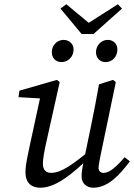

<svg xmlns="http://www.w3.org/2000/svg" viewBox="-20 -858 623 891"><path d="M166.7 13.1C238.7 13.1 313.9 -47.7 412.3 -143.6L412.1 -171.7C313.3 -91.5 264.6 -55.9 217 -55.9C193.1 -55.9 179.1 -69.8 179.1 -98.8C179.1 -120.7 185 -153.4 194 -194L257.1 -477.2L244 -487.3L70 -437.2L65.9 -407L177.5 -400.7L170.2 -422.9L119 -186.4C111.1 -146.6 98.2 -97 98.2 -60.2C98.2 -5.2 129.4 13.1 166.7 13.1ZM412.3 13.1C483.6 13.1 536.9 -49.1 582.7 -109.2L558.5 -128.3C516.7 -80.4 487 -55.6 460.2 -55.6C448.3 -55.6 437.4 -63.5 437.4 -77.5C437.4 -89.5 441.3 -110.3 446.3 -135.1L517.5 -477.2L504.3 -487.3L439.4 -466.8C428.5 -403.1 415.6 -338.5 402.7 -274.9L368.7 -111C359.8 -70.4 358.7 -53.3 358.7 -39C358.7 -4.4 384.9 13.1 412.3 13.1ZM264.9 -569.8C295.2 -569.8 321.5 -594 321.5 -628.5C321.5 -653.8 301.3 -672.9 275 -672.9C246.7 -672.9 220.4 -649.8 220.4 -615.3C220.4 -587 240.6 -569.8 264.9 -569.8ZM359 -700.1H413.7L546.1 -818.1L527 -838.3L355.3 -728.7H419.8L287.8 -838.3L260.6 -818.1L359 -700.1ZM470 -569.8C500.3 -569.8 524.7 -594 524.7 -628.5C524.7 -653.8 506.4 -672.9 480.1 -672.9C451.8 -672.9 425.5 -649.8 425.5 -615.3C425.5 -587 445.8 -569.8 470 -569.8Z"/></svg>

Font: Source Serif Variable
Style: Italic
Weight: 389
Italic angle: -12°
Designer: Frank Grießhammer
Foundry: Adobe Systems Incorporated
Version: Version 3.001;hotconv 1.0.111;makeotfexe 2.5.65597